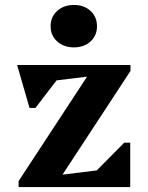

<svg xmlns="http://www.w3.org/2000/svg" viewBox="-20 -754 596 774"><path d="M55 0V-24L331 -445L208 -430L123 -319H99L49 -492H506V-468L232 -50L370 -67L481 -179H505V0ZM278 -563Q237 -563 210.5 -587Q184 -611 184 -648Q184 -686 210.5 -710Q237 -734 278 -734Q319 -734 345 -710Q371 -686 371 -648Q371 -611 345 -587Q319 -563 278 -563Z"/></svg>

Font: Platypi SemiBold
Style: Regular
Weight: 600
Designer: David Sargent
Foundry: Bolt Cutter Type
Version: Version 1.200; ttfautohint (v1.8.4.7-5d5b)